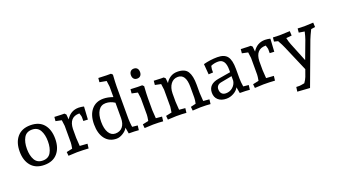

<svg xmlns="http://www.w3.org/2000/svg" viewBox="-77 -1430 4097 2335"><g transform="rotate(-20 1971.5 -262.5)"><path d="M500 -246Q500 -129 440.5 -59.5Q381 10 270 10Q159 10 99.5 -59.5Q40 -129 40 -246Q40 -364 99.5 -433.5Q159 -503 270 -503Q383 -503 441.5 -434Q500 -365 500 -246ZM374 -103Q406 -159 406 -246Q406 -333 374 -389.5Q342 -446 270 -446Q198 -446 166 -389.5Q134 -333 134 -246Q134 -159 166 -103Q198 -47 270 -47Q342 -47 374 -103Z M728 -476 734 -410Q791 -503 895 -503Q911 -503 928 -500.5Q945 -498 954 -496L963 -493L953 -328L895 -331V-384Q895 -392 881 -434H877Q749 -433 743 -284V-167L750 -61L848 -54L841 5Q772 0 692 0L581 5L576 -45L652 -61Q662 -117 662 -137V-353L652 -429L576 -445L581 -498Q653 -494 673 -494H709Z M1498 -54 1491 5Q1442 0 1362 0L1348 -80Q1333 -46 1288.5 -18Q1244 10 1204 10Q1110 10 1056.5 -58.5Q1003 -127 1003 -247Q1003 -366 1059.5 -434.5Q1116 -503 1213 -503Q1271 -503 1338 -479V-615L1328 -691L1240 -707L1245 -760Q1329 -756 1349 -756H1407L1426 -738Q1419 -635 1419 -585V-167Q1419 -145 1421.5 -118.5Q1424 -92 1426 -76L1429 -61ZM1338 -207V-406Q1283 -442 1223 -442Q1162 -442 1128.5 -390.5Q1095 -339 1095 -246Q1095 -157 1126 -105.5Q1157 -54 1211 -54Q1271 -54 1304.5 -94.5Q1338 -135 1338 -207Z M1813 -54 1806 5Q1757 0 1677 0L1566 5L1561 -45L1637 -61Q1647 -117 1647 -137V-353L1637 -429L1561 -445L1566 -498Q1638 -494 1658 -494H1716L1735 -476Q1728 -373 1728 -323V-167L1735 -61ZM1747 -655Q1747 -626 1731.5 -608.5Q1716 -591 1688 -591Q1660 -591 1644.5 -608.5Q1629 -626 1629 -655Q1629 -684 1644.5 -702Q1660 -720 1688 -720Q1716 -720 1731.5 -703Q1747 -686 1747 -655Z M1862 -445 1867 -498Q1939 -494 1959 -494H1995L2014 -476L2020 -412Q2040 -450 2079.5 -476.5Q2119 -503 2172 -503Q2269 -503 2305 -446.5Q2341 -390 2341 -276V-167L2348 -61L2426 -54L2419 5Q2370 0 2290 0L2188 5L2183 -45L2250 -61Q2260 -105 2260 -137V-276Q2260 -442 2157 -442Q2099 -442 2064.5 -395.5Q2030 -349 2029 -274V-167L2036 -61L2114 -54L2107 5Q2058 0 1978 0L1867 5L1862 -45L1938 -61Q1946 -109 1948 -132V-353L1938 -429Z M2799 0 2785 -79Q2766 -41 2720.5 -15.5Q2675 10 2626 10Q2559 10 2520 -24.5Q2481 -59 2481 -118Q2481 -229 2615 -251L2775 -278V-311Q2775 -449 2681 -449Q2628 -449 2586 -429L2579 -387V-346L2521 -343L2510 -479Q2600 -503 2691 -503Q2780 -503 2818 -454.5Q2856 -406 2856 -291V-167Q2856 -145 2858.5 -118.5Q2861 -92 2864 -76L2866 -61L2935 -54L2928 5Q2879 0 2799 0ZM2775 -227 2632 -200Q2602 -195 2585.5 -177Q2569 -159 2569 -133Q2569 -95 2588 -74.5Q2607 -54 2642 -54Q2692 -54 2729.5 -86Q2767 -118 2775 -167Z M3140 -476 3146 -410Q3203 -503 3307 -503Q3323 -503 3340 -500.5Q3357 -498 3366 -496L3375 -493L3365 -328L3307 -331V-384Q3307 -392 3293 -434H3289Q3161 -433 3155 -284V-167L3162 -61L3260 -54L3253 5Q3184 0 3104 0L2993 5L2988 -45L3064 -61Q3074 -117 3074 -137V-353L3064 -429L2988 -445L2993 -498Q3065 -494 3085 -494H3121Z M3683 -104 3770 -336Q3784 -375 3797 -433L3724 -445L3729 -497Q3796 -494 3816 -494L3931 -499L3934 -441L3881 -433Q3845 -360 3829 -319L3623 235L3462 224L3470 166L3510 167Q3524 167 3577 157Q3602 122 3615 89L3647 0L3504 -333Q3489 -370 3453 -433L3404 -445L3409 -497Q3471 -494 3491 -494L3628 -499L3631 -441L3559 -434Q3572 -377 3584 -349Z"/></g></svg>

Font: Andada
Style: Regular
Weight: 400
Designer: Carolina Giovagnoli
Foundry: Carolina Giovagnoli
Version: Version 1.003